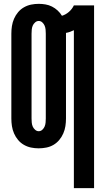

<svg xmlns="http://www.w3.org/2000/svg" viewBox="-20 -763 540 998"><path d="M364 215V-606Q354 -601 344 -597.5Q334 -594 323 -592V-147Q323 -127 320 -107.5Q317 -88 309 -69.5Q301 -51 288 -35.5Q275 -20 258 -10Q241 0 221 4Q201 8 181 8Q161 8 141.5 4Q122 0 104.5 -10Q87 -20 74 -35.5Q61 -51 53 -69.5Q45 -88 42 -107.5Q39 -127 39 -147V-588Q39 -608 42 -627.5Q45 -647 53 -665.5Q61 -684 74 -699.5Q87 -715 104.5 -725Q122 -735 141.5 -739Q161 -743 181 -743Q199 -743 216.5 -740Q234 -737 250 -729Q266 -721 279.5 -708.5Q293 -696 302 -681Q322 -687 338.5 -701.5Q355 -716 364 -735H469V215ZM181 -81Q192 -81 200 -88.5Q208 -96 212 -105.5Q216 -115 217 -126Q218 -137 218 -147V-588Q218 -598 217 -609Q216 -620 212 -629.5Q208 -639 200 -646.5Q192 -654 181 -654Q171 -654 162.5 -646.5Q154 -639 150 -629.5Q146 -620 145 -609Q144 -598 144 -588V-147Q144 -137 145 -126Q146 -115 150 -105.5Q154 -96 162.5 -88.5Q171 -81 181 -81Z"/></svg>

Font: Iosevka Term Curly Extrabold
Style: Regular
Weight: 800
Designer: Belleve Invis
Foundry: Belleve Invis
Version: Version 32.3.0